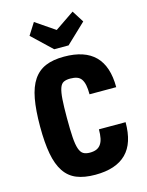

<svg xmlns="http://www.w3.org/2000/svg" viewBox="-137 -1020 849 1112"><g transform="rotate(-15 287.0 -463.5)"><path d="M381 -239Q381 -208 376.5 -186Q372 -164 361.5 -149.5Q351 -135 335 -128.5Q319 -122 296 -122Q272 -122 257 -131Q242 -140 233.5 -165Q225 -190 222 -234.5Q219 -279 219 -351Q219 -420 222 -462Q225 -504 233 -527.5Q241 -551 256.5 -558.5Q272 -566 296 -566Q320 -566 336.5 -560Q353 -554 362.5 -540Q372 -526 376.5 -504Q381 -482 381 -449H541Q541 -574 479.5 -636Q418 -698 294 -698Q228 -698 183 -679Q138 -660 109.5 -618Q81 -576 68.5 -508Q56 -440 56 -342Q56 -245 68.5 -178Q81 -111 109 -69Q137 -27 182.5 -8.5Q228 10 294 10Q356 10 402.5 -5.5Q449 -21 480 -52Q511 -83 526 -129.5Q541 -176 541 -239ZM337 -754 455 -866 410 -937 294 -858 178 -937 133 -866 251 -754Z"/></g></svg>

Font: Secuela Black
Style: Regular
Weight: 900
Designer: Fernando Haro
Foundry: deFharo
Version: Version 1.704